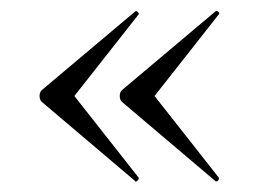

<svg xmlns="http://www.w3.org/2000/svg" viewBox="-20 -418 496 364"><path d="M55 -236Q55 -243 59 -247L236 -396Q236 -397 238 -397Q240 -397 242 -394.5Q244 -392 243 -391L121 -236L243 -81Q244 -79 240.5 -75.5Q237 -72 236 -75L59 -225Q55 -229 55 -236ZM207 -236Q207 -243 211 -247L388 -396Q390 -399 393.5 -396Q397 -393 395 -391L273 -236L395 -81V-80Q395 -77 392.5 -75Q390 -73 388 -75L211 -225Q207 -229 207 -236Z"/></svg>

Font: Cormorant Unicase
Style: Regular
Weight: 400
Designer: Christian Thalmann (Catharsis Fonts)
Foundry: Catharsis Fonts
Version: Version 4.000